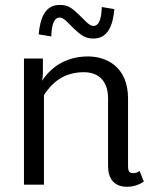

<svg xmlns="http://www.w3.org/2000/svg" viewBox="-20 -732 615 761"><path d="M216.7 -712.5C158.3 -712.5 139.2 -660 133.3 -595.8L183.3 -587.5C184.2 -617.5 188.3 -662.5 216.7 -662.5C234.2 -662.5 251.7 -638.3 275 -616.7C299.2 -595 315.8 -579.2 350 -579.2C408.3 -579.2 427.5 -631.7 433.3 -695.8L383.3 -704.2C382.5 -674.2 378.3 -629.2 350 -629.2C332.5 -629.2 313.3 -655 291.7 -675C265.8 -699.2 250.8 -712.5 216.7 -712.5ZM550 -12.5 533.3 -54.2C528.3 -50.8 520.8 -45.8 508.3 -45.8C491.7 -45.8 487.5 -54.2 487.5 -75V-341.7C487.5 -471.7 396.7 -508.3 329.2 -508.3C230 -508.3 174.2 -454.2 146.7 -411.7C148.3 -420 150 -430 150 -441.7V-500H75V0H154.2V-355C182.5 -399.2 228.3 -445.8 312.5 -445.8C366.7 -445.8 408.3 -415 408.3 -341.7V-75C408.3 -23.3 432.5 8.3 483.3 8.3C517.5 8.3 540.8 -5.8 550 -12.5Z"/></svg>

Font: BoonHome
Style: Book
Weight: 400
Designer: Sungsit Sawaiwan
Foundry: Sungsit Sawaiwan
Version: Version 0.2